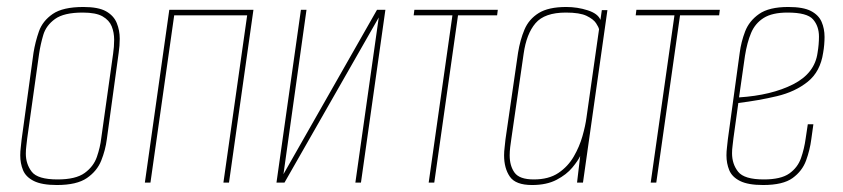

<svg xmlns="http://www.w3.org/2000/svg" viewBox="-20 -523 2416 550"><path d="M143 7Q100 7 77 -4.5Q54 -16 46 -35.5Q38 -55 38 -78Q38 -89 39.5 -101Q41 -113 42 -124L76 -372Q81 -403 91.5 -433Q102 -463 131 -483Q160 -503 219 -503Q262 -503 284 -490.5Q306 -478 314.5 -457Q323 -436 323 -412Q323 -392 320 -372L286 -124Q282 -93 270 -63Q258 -33 229 -13Q200 7 143 7ZM145 -9Q197 -9 222.5 -27.5Q248 -46 257.5 -73.5Q267 -101 270 -127L304 -369Q307 -389 307 -409Q307 -430 300 -447.5Q293 -465 274 -476Q255 -487 217 -487Q163 -487 137.5 -468.5Q112 -450 104 -423Q96 -396 92 -369L58 -127Q57 -117 55.5 -105.5Q54 -94 54 -83Q54 -53 71 -31Q88 -9 145 -9Z M395 0 465 -495H706L636 0H620L688 -479H479L411 0Z M772 0 842 -495H858L792 -24L1060 -495H1084L1014 0H998L1065 -473L795 0Z M1208 0 1276 -479H1165L1167 -495H1406L1404 -479H1292L1224 0Z M1504 7Q1457 7 1440.5 -17Q1424 -41 1424 -78Q1424 -89 1425.5 -100.5Q1427 -112 1428 -124L1464 -372Q1470 -409 1482.5 -438.5Q1495 -468 1523 -485.5Q1551 -503 1602 -503Q1634 -503 1663.5 -493.5Q1693 -484 1700 -466L1704 -494H1720L1650 0H1633L1642 -76Q1636 -63 1619.5 -43Q1603 -23 1574.5 -8Q1546 7 1504 7ZM1509 -9Q1552 -9 1579.5 -27.5Q1607 -46 1623.5 -74.5Q1640 -103 1648.5 -133Q1657 -163 1660 -186L1696 -439Q1695 -445 1687.5 -456.5Q1680 -468 1660.5 -477.5Q1641 -487 1601 -487Q1540 -487 1514 -456.5Q1488 -426 1480 -369L1445 -127Q1443 -114 1441.5 -101.5Q1440 -89 1440 -78Q1440 -48 1454 -28.5Q1468 -9 1509 -9Z M1844 0 1912 -479H1801L1803 -495H2042L2040 -479H1928L1860 0Z M2166 7Q2123 7 2100 -4.5Q2077 -16 2069 -35.5Q2061 -55 2061 -78Q2061 -89 2062.5 -101Q2064 -113 2065 -124L2099 -372Q2103 -403 2114.5 -433Q2126 -463 2154.5 -483Q2183 -503 2238 -503Q2281 -503 2303 -491.5Q2325 -480 2333.5 -460.5Q2342 -441 2342 -417Q2342 -407 2341 -395Q2340 -383 2338 -372Q2330 -318 2294 -289Q2258 -260 2205.5 -247.5Q2153 -235 2095 -228L2081 -127Q2080 -116 2078.5 -105.5Q2077 -95 2077 -84Q2077 -53 2094.5 -31Q2112 -9 2168 -9Q2217 -9 2241 -26Q2265 -43 2274.5 -70Q2284 -97 2288 -127L2294 -167H2310L2304 -124Q2300 -93 2289 -63Q2278 -33 2250.5 -13Q2223 7 2166 7ZM2097 -244Q2190 -250 2252 -281.5Q2314 -313 2322 -372Q2324 -384 2325 -395.5Q2326 -407 2326 -418Q2326 -448 2309 -467.5Q2292 -487 2236 -487Q2192 -487 2167.5 -471.5Q2143 -456 2131.5 -428.5Q2120 -401 2114 -363Z"/></svg>

Font: Alumni Sans Pinstripe
Style: Italic
Weight: 400
Italic angle: -8°
Designer: Robert E. Leuschke
Foundry: Robert E. Leuschke
Version: Version 1.010; ttfautohint (v1.8.4.7-5d5b)